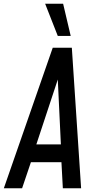

<svg xmlns="http://www.w3.org/2000/svg" viewBox="-36 -1005 514 1025"><path d="M-15.5 0H82L129 -139H292L299.5 0H397L347.5 -750H245.5ZM158 -234 272.5 -580.5 289 -234ZM272.5 -813H341.5L301 -985H205Z"/></svg>

Font: Mohave Medium
Style: Italic
Weight: 500
Italic angle: -8°
Designer: Gumpita Rahayu
Foundry: Tokotype
Version: Version 2.002; ttfautohint (v1.8.3)